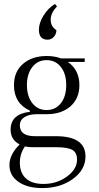

<svg xmlns="http://www.w3.org/2000/svg" viewBox="-20 -729 506 977"><path d="M222 -527Q178 -527 178 -578Q178 -612 201.5 -650Q225 -688 260 -709L270 -696Q238 -663 238 -630Q238 -593 267 -576Q267 -556 254 -541.5Q241 -527 222 -527ZM264 -36Q415 -36 415 67Q415 135 351 181.5Q287 228 195 228Q119 228 73.5 196Q28 164 28 111Q28 57 80 6Q34 -18 34 -69Q34 -149 132 -160V-166Q51 -203 51 -296Q51 -364 97 -404Q143 -444 218 -444Q258 -444 290 -432H411V-414H325Q384 -373 384 -296Q384 -228 338.5 -188Q293 -148 218 -148H169Q128 -148 104.5 -133Q81 -118 81 -91Q81 -36 158 -36ZM289.5 -388.5Q262 -423 217 -423Q172 -423 144.5 -388Q117 -353 117 -296Q117 -239 144.5 -204Q172 -169 217 -169Q262 -169 289.5 -203.5Q317 -238 317 -296Q317 -354 289.5 -388.5ZM201 207Q269 207 320.5 169.5Q372 132 372 83Q372 48 348.5 34Q325 20 264 20H144Q122 20 107 16Q81 53 81 99Q81 151 112 179Q143 207 201 207Z"/></svg>

Font: Arapey Thin
Style: Regular
Weight: 100
Designer: Eduardo Rodriguez Tunni
Foundry: Eduardo Rodriguez Tunni
Version: Version 4.000;hotconv 1.0.109;makeotfexe 2.5.65596